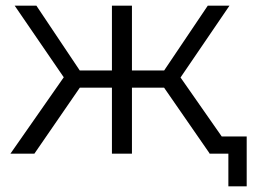

<svg xmlns="http://www.w3.org/2000/svg" viewBox="-20 -545 902 681"><path d="M724 0 544 -260 603 -295 809 0ZM426 -234V-295H592V-234ZM610 -255 542 -265 717 -525H794ZM102 0H17L223 -295L281 -260ZM448 0H377V-525H448ZM399 -234H234V-295H399ZM217 -255 32 -525H109L283 -265ZM790 116V-19L809 0H723V-61H855V116Z"/></svg>

Font: MOST Montserrat
Style: Regular
Weight: 400
Designer: Julieta Ulanovsky
Foundry: Julieta Ulanovsky
Version: Version 8.000;March 11, 2024;FontCreator 15.0.0.2926 64-bit